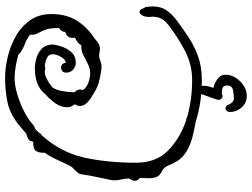

<svg xmlns="http://www.w3.org/2000/svg" viewBox="-134 -568 960 731"><g transform="rotate(-90 345.5 -202.0)"><path d="M407 87Q369 87 327.5 81.5Q286 76 246 63Q220 59 189 51Q158 43 132.5 27Q107 11 94 -14Q87 -27 81.5 -40.5Q76 -54 64 -63Q44 -71 38.5 -84Q33 -97 33 -113Q33 -120 33.5 -127.5Q34 -135 34 -143V-149Q23 -158 23 -168Q23 -178 32 -189V-190Q32 -205 28.5 -218Q25 -231 25 -245Q25 -250 25.5 -254.5Q26 -259 27 -263Q32 -289 38 -315.5Q44 -342 47 -367Q49 -380 55.5 -387.5Q62 -395 70 -402Q78 -409 87 -429Q96 -449 107 -472Q118 -495 130 -511Q129 -532 136 -543.5Q143 -555 168 -555H172Q174 -570 184 -575Q194 -580 202 -581L229 -604Q272 -641 316 -651.5Q360 -662 414 -662H419Q452 -662 493 -652.5Q534 -643 571.5 -622.5Q609 -602 633.5 -568Q658 -534 658 -486Q658 -429 633 -389Q608 -349 563 -320L561 -318Q554 -311 545 -306Q536 -301 525 -301Q518 -301 513 -302.5Q508 -304 500 -304Q490 -304 479.5 -299.5Q469 -295 458 -295Q441 -295 409 -302.5Q377 -310 354 -326Q335 -336 321.5 -349Q308 -362 308 -377Q308 -386 314 -395H315Q311 -403 307 -409Q303 -415 303 -425Q303 -448 317.5 -469.5Q332 -491 352 -508Q376 -540 425 -547Q429 -548 432 -548Q435 -548 438 -548H441Q443 -548 445 -548.5Q447 -549 449 -549Q470 -549 491.5 -542.5Q513 -536 527.5 -521Q542 -506 542 -480Q542 -472 535.5 -450.5Q529 -429 514 -411Q499 -393 472 -393Q457 -393 446 -403.5Q435 -414 435 -429Q435 -440 441 -444.5Q447 -449 454 -449Q461 -449 466.5 -444.5Q472 -440 472 -431Q485 -432 495 -449.5Q505 -467 505 -480Q505 -497 489.5 -503.5Q474 -510 459 -511Q455 -509 451 -509Q448 -509 445.5 -510Q443 -511 440 -511Q437 -511 434 -511Q431 -511 428 -510Q404 -503 379 -482Q369 -468 365 -446.5Q361 -425 360 -398L362 -396Q371 -387 371 -376Q371 -373 369 -365Q376 -355 392 -347Q402 -343 412.5 -340.5Q423 -338 431 -338Q450 -338 467 -346.5Q484 -355 500.5 -363.5Q517 -372 532 -372H539Q544 -381 551 -386Q558 -391 566 -395L568 -396V-399Q565 -412 571.5 -421Q578 -430 590 -433Q590 -448 604 -456H605Q605 -491 598.5 -508Q592 -525 586 -535.5Q580 -546 579 -558Q579 -564 580 -566Q565 -579 546 -586Q527 -593 511 -604Q507 -607 505 -611Q462 -624 417 -626Q387 -626 353.5 -616Q320 -606 289 -590.5Q258 -575 237 -556Q233 -552 228.5 -550.5Q224 -549 220 -547L207 -534Q204 -527 196 -522Q132 -451 112 -362.5Q92 -274 92 -163Q92 -87 138.5 -41.5Q185 4 253 27L259 28Q267 30 269 32Q335 50 407 50Q466 50 518.5 22.5Q571 -5 616 -40Q634 -54 641 -68.5Q648 -83 648 -103Q648 -104 647.5 -105Q647 -106 647 -107V-113Q647 -131 653 -140.5Q659 -150 666 -150Q677 -150 681 -132Q683 -132 684 -129Q687 -114 687 -100Q687 -68 671.5 -46.5Q656 -25 633 -8Q610 9 585 26Q548 53 504 70Q460 87 407 87ZM347 258Q319 258 302 238Q285 218 285 194Q285 186 289.5 181.5Q294 177 299 177Q309 177 313 189Q322 209 337 209Q351 209 368.5 205.5Q386 202 386 183Q386 172 380 167.5Q374 163 354 163Q351 166 346 166Q340 166 335 160.5Q330 155 332 146Q336 133 339.5 123Q343 113 347 103Q349 98 351 92Q353 86 354 80Q357 69 368 69Q374 69 379 72.5Q384 76 383 84Q385 88 385 93Q385 104 382.5 113.5Q380 123 377 131Q395 135 411 146.5Q427 158 427 178Q427 198 415 216.5Q403 235 385 246.5Q367 258 347 258Z"/></g></svg>

Font: Are You Serious
Style: Regular
Weight: 400
Designer: Robert E. Leuschke
Foundry: Robert E. Leuschke
Version: Version 1.100